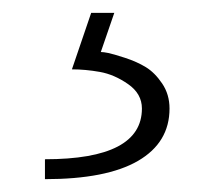

<svg xmlns="http://www.w3.org/2000/svg" viewBox="-20 -29 334 299"><path d="M122 -9H158L137 52Q141 52 148.5 53.5Q156 55 174.5 61Q193 67 207 75.5Q221 84 232.5 101Q244 118 244 140Q244 193 195 221.5Q146 250 50 250V219Q201 219 201 140Q201 117 179.5 102Q158 87 135.5 83Q113 79 92 79Z"/></svg>

Font: Fivo Sans Light
Style: Regular
Weight: 300
Designer: Alexander Slobzheninov
Foundry: Alexander Slobzheninov
Version: 1.0